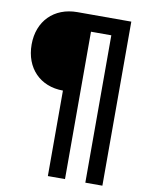

<svg xmlns="http://www.w3.org/2000/svg" viewBox="-97 -880 803 1040"><g transform="rotate(10 304.5 -360.0)"><path d="M334 91.8V-718.8H445.8V91.8H539.6V-810.5H243.2C114.7 -810.5 29.3 -723.6 29.3 -595.2C29.3 -464.8 114.7 -378.4 239.7 -378.4V91.8Z"/></g></svg>

Font: Winston SemiBold
Style: Regular
Weight: 600
Designer: Vernon Adams, Kim Jin-seong, David Berlow, Cristiano Sobral
Foundry: The Winston Project Authors
Version: Version 3.004